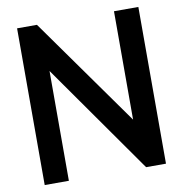

<svg xmlns="http://www.w3.org/2000/svg" viewBox="-84 -834 880 923"><g transform="rotate(-10 356.0 -372.5)"><path d="M60 -755H157L533 -226V-755H652V10H555L178 -526V10H60Z"/></g></svg>

Font: BLUETTI 2.0 Medium
Style: Italic
Weight: 500
Designer: Stijn de Vries
Foundry: tokotype
Version: Version 2.005;October 31, 2023;FontCreator 14.0.0.2814 64-bi